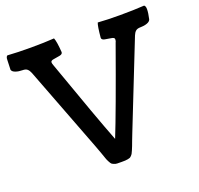

<svg xmlns="http://www.w3.org/2000/svg" viewBox="-128 -875 1057 1021"><g transform="rotate(-20 400.5 -365.0)"><path d="M226.6 -601.6Q350.1 -251.5 400.9 -121.6Q454.1 -253.4 578.6 -601.6Q583 -607.9 583 -619.6Q583 -629.4 565.4 -631.8Q547.9 -634.3 530.3 -637.7Q512.7 -641.1 512.7 -652.8Q518.6 -718.3 525.9 -734.9Q577.6 -731 651.4 -731Q728 -731 788.1 -734.9Q796.4 -729.5 796.4 -712.4Q796.4 -690.9 788.6 -656.7Q784.7 -645 768.1 -639.2Q751.5 -633.3 731 -633.3Q712.4 -633.3 703.4 -625.2Q694.3 -617.2 688.5 -602.5L497.1 -118.7Q490.7 -102.5 483.4 -83.5Q476.1 -64.5 472.7 -54.9Q469.2 -45.4 464.1 -33.9Q459 -22.5 456.5 -17.8Q454.1 -13.2 448.5 -7.3Q442.9 -1.5 439.2 0Q435.5 1.5 427.5 3.2Q419.4 4.9 412.1 5.1Q404.8 5.4 391.6 5.4Q375 5.4 366.5 5.1Q357.9 4.9 348.9 1Q339.8 -2.9 336.7 -5.9Q333.5 -8.8 326.9 -21Q320.3 -33.2 317.4 -42.5Q314.5 -51.8 305.7 -75.9Q296.9 -100.1 289.6 -119.6L105 -602.5Q99.1 -617.2 90.3 -625.2Q81.5 -633.3 62.5 -633.3Q42 -633.3 24.9 -639.2Q7.8 -645 3.9 -656.7Q5.9 -690.9 5.9 -712.4Q5.9 -729.5 14.2 -734.9Q71.8 -731 147 -731Q222.2 -731 278.3 -734.9Q287.1 -715.3 291.5 -652.8Q291.5 -641.1 274.2 -637.7Q256.8 -634.3 239.5 -631.8Q222.2 -629.4 222.2 -619.6Q222.2 -612.8 226.6 -601.6Z"/></g></svg>

Font: Coustard
Style: Regular
Weight: 400
Foundry: vernon adams
Version: Version 1.000